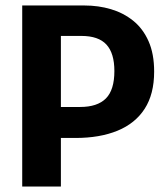

<svg xmlns="http://www.w3.org/2000/svg" viewBox="-20 -680 607 700"><path d="M161 -177V-290H272Q335 -290 366 -321Q397 -352 397 -421Q397 -486 368 -517.5Q339 -549 277 -549H161V-660H288Q339 -660 384.5 -646.5Q430 -633 465.5 -604.5Q501 -576 521.5 -530Q542 -484 542 -419Q542 -337 507.5 -283.5Q473 -230 408.5 -203.5Q344 -177 255 -177ZM61 0V-660H202V0Z"/></svg>

Font: Bricolage Grotesque 24pt SemiCondensed
Style: Bold
Weight: 700
Width: 4
Designer: Mathieu Triay
Foundry: Atelier Triay
Version: Version 1.001;gftools[0.9.33.dev8+g029e19f]